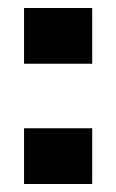

<svg xmlns="http://www.w3.org/2000/svg" viewBox="-20 -459 290 479"><path d="M40 -300V-439H210V-300ZM40 0V-139H210V0Z"/></svg>

Font: Big Shoulders Display Thin Black
Style: Regular
Weight: 900
Version: Version 2.002